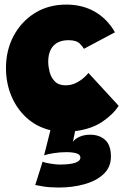

<svg xmlns="http://www.w3.org/2000/svg" viewBox="-20 -568 553 836"><path d="M237 248.5Q197.5 248.5 169.2 244Q141 239.5 133.5 237.5L165.5 136Q176.5 141 201.2 144.8Q226 148.5 238.5 148.5Q330 148.5 330 118Q330 104.5 312.2 99.5Q294.5 94.5 269.5 94.5Q240.5 94.5 212.8 99Q185 103.5 172 108.5L199.5 -1Q139.5 -15.5 96.2 -54.8Q53 -94 29.5 -150.2Q6 -206.5 6 -271.5Q6 -349 39.2 -411.5Q72.5 -474 131.5 -511Q190.5 -548 268.5 -548Q339 -548 393 -517Q447 -486 480.5 -427.5L345.5 -355.5Q343 -361.5 328.2 -377.2Q313.5 -393 279 -393Q235 -393 212.5 -368.5Q190 -344 190 -299Q190 -279 196 -255Q202 -231 218.5 -213.8Q235 -196.5 266 -196.5Q291.5 -196.5 312.8 -207.8Q334 -219 347.8 -232Q361.5 -245 365 -250.5L496.5 -107.5Q474.5 -71.5 426.8 -38.8Q379 -6 307 3L297.5 49.5Q306.5 36.5 326.5 27.5Q346.5 18.5 372.5 18.5Q412.5 18.5 437.8 41.2Q463 64 463 114Q463 160 431 190Q399 220 347.2 234.2Q295.5 248.5 237 248.5Z"/></svg>

Font: Grandstander Black
Style: Regular
Weight: 900
Designer: Tyler Finck
Foundry: Etcetera Type Co
Version: Version 1.200; ttfautohint (v1.8.3)